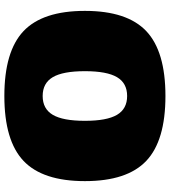

<svg xmlns="http://www.w3.org/2000/svg" viewBox="31 -791 780 882"><g transform="rotate(-90 421.0 -350.0)"><path d="M123 -632Q216 -720 421 -720Q626 -720 719 -632Q812 -544 812 -350Q812 -156 719 -68Q626 20 421 20Q216 20 123 -68Q30 -156 30 -350Q30 -544 123 -632ZM507.5 -497.5Q480 -544 421 -544Q362 -544 334.5 -497.5Q307 -451 307 -350Q307 -249 334.5 -202.5Q362 -156 421 -156Q480 -156 507.5 -202.5Q535 -249 535 -350Q535 -451 507.5 -497.5Z"/></g></svg>

Font: Fivo Sans Modern ExtBlk
Style: Regular
Weight: 950
Designer: Alexander Slobzheninov
Foundry: Alexander Slobzheninov
Version: 1.0